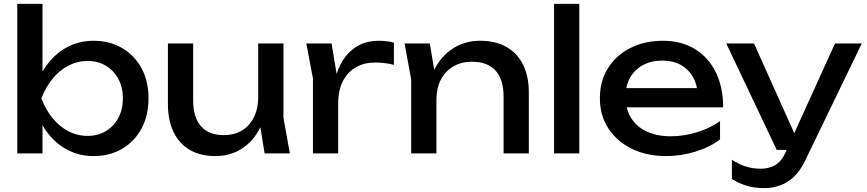

<svg xmlns="http://www.w3.org/2000/svg" viewBox="-20 -790 4466 989"><path d="M69 -770H199V-371L179 -334V-229L199 -187V0H69ZM147 -283Q166 -373 210 -439.5Q254 -506 318.5 -543Q383 -580 462 -580Q545 -580 609 -542.5Q673 -505 709 -438.5Q745 -372 745 -283Q745 -195 709 -128Q673 -61 609 -23.5Q545 14 462 14Q383 14 318.5 -23Q254 -60 210 -127Q166 -194 147 -283ZM613 -283Q613 -340 589.5 -383.5Q566 -427 525 -451.5Q484 -476 431 -476Q378 -476 331.5 -451.5Q285 -427 250 -383.5Q215 -340 193 -283Q215 -226 250 -182.5Q285 -139 331.5 -114.5Q378 -90 431 -90Q484 -90 525 -114.5Q566 -139 589.5 -182.5Q613 -226 613 -283Z M1090 14Q1012 14 957.5 -18Q903 -50 874 -110Q845 -170 845 -253V-566H975V-273Q975 -185 1015.5 -139.5Q1056 -94 1132 -94Q1187 -94 1226.5 -118Q1266 -142 1288 -186.5Q1310 -231 1310 -290L1355 -265Q1347 -178 1311 -115.5Q1275 -53 1218 -19.5Q1161 14 1090 14ZM1343 0 1310 -204V-566H1440V-184L1473 0Z M1558 -566H1688L1722 -360V0H1592V-385ZM2009 -570V-456Q1987 -462 1961 -465Q1935 -468 1912 -468Q1857 -468 1814 -444Q1771 -420 1746.5 -372.5Q1722 -325 1722 -256L1692 -293Q1696 -353 1712.5 -405.5Q1729 -458 1758.5 -497Q1788 -536 1831 -558Q1874 -580 1931 -580Q1951 -580 1972 -577.5Q1993 -575 2009 -570Z M2064 -566H2194L2228 -362V0H2098V-381ZM2453 -580Q2533 -580 2589 -548Q2645 -516 2674.5 -456.5Q2704 -397 2704 -313V0H2574V-292Q2574 -381 2532.5 -426.5Q2491 -472 2411 -472Q2356 -472 2314.5 -447.5Q2273 -423 2250.5 -379Q2228 -335 2228 -276L2182 -301Q2191 -389 2228 -451Q2265 -513 2323 -546.5Q2381 -580 2453 -580Z M2834 -770H2964V0H2834Z M3411 14Q3312 14 3235 -23.5Q3158 -61 3114 -128Q3070 -195 3070 -284Q3070 -372 3111.5 -438.5Q3153 -505 3226.5 -542.5Q3300 -580 3395 -580Q3490 -580 3559.5 -537.5Q3629 -495 3667 -418Q3705 -341 3705 -237H3172V-336H3640L3575 -299Q3572 -355 3548.5 -395Q3525 -435 3485.5 -456.5Q3446 -478 3392 -478Q3335 -478 3292.5 -455Q3250 -432 3226 -390.5Q3202 -349 3202 -292Q3202 -229 3230.5 -183Q3259 -137 3311.5 -112.5Q3364 -88 3436 -88Q3501 -88 3569 -108.5Q3637 -129 3689 -166V-72Q3637 -32 3562.5 -9Q3488 14 3411 14Z M3916 179Q3866 179 3825.5 166.5Q3785 154 3750 132V33Q3788 57 3822.5 68Q3857 79 3900 79Q3941 79 3973 60.5Q4005 42 4026 -4L4281 -566H4419L4126 40Q4102 90 4069.5 120.5Q4037 151 3998.5 165Q3960 179 3916 179ZM3981 -18 3721 -566H3864L4110 -18Z"/></svg>

Font: Unbounded
Style: Regular
Weight: 400
Designer: Luke Prowse, Jean-Baptiste Morizot, Fátima Lázaro, Florian Runge
Foundry: NaN
Version: Version 1.701;gftools[0.9.28.dev5+ged2979d]